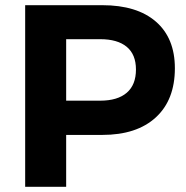

<svg xmlns="http://www.w3.org/2000/svg" viewBox="-20 -720 717 740"><path d="M654 -457Q654 -335 580.5 -267.5Q507 -200 374 -200H235V0H77V-700H374Q508 -700 581 -636.5Q654 -573 654 -457ZM504 -452Q504 -510 468.5 -539.5Q433 -569 366 -569H235V-332H366Q433 -332 468.5 -362.5Q504 -393 504 -452Z"/></svg>

Font: Argentum Sans SemiBold
Style: Regular
Weight: 600
Designer: Julieta Ulanovsky (Modified by Cristiano Sobral)
Foundry: Julieta Ulanovsky
Version: Version 5.001;November 22, 2018;FontCreator 11.5.0.2425 64-b